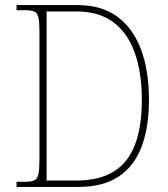

<svg xmlns="http://www.w3.org/2000/svg" viewBox="-20 -734 660 754"><path d="M45 0V-20H77Q102 -20 114.5 -25.5Q127 -31 131 -50.5Q135 -70 135 -109V-607Q135 -646 131 -664.5Q127 -683 115 -688.5Q103 -694 77 -694H45V-714H286Q378 -714 440 -669Q502 -624 533.5 -540.5Q565 -457 565 -342Q565 -233 535.5 -156.5Q506 -80 445 -40Q384 0 288 0ZM279 -25Q369 -25 426 -60Q483 -95 510 -165.5Q537 -236 537 -342Q537 -448 509.5 -526Q482 -604 425.5 -646.5Q369 -689 280 -689H163V-25Z"/></svg>

Font: Noto Serif Khmer SemiCondensed Thin
Style: Regular
Weight: 250
Width: 4
Designer: Danh Hong and the Monotype Design Team
Foundry: Monotype Imaging Inc.
Version: Version 2.004